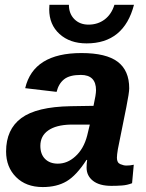

<svg xmlns="http://www.w3.org/2000/svg" viewBox="-20 -755 596 785"><path d="M435.5 4.9Q386.7 4.9 360.4 -15.6Q334 -36.1 334 -69.8Q334 -86.4 336.4 -101.1H333.5Q292.5 -37.6 252.4 -13.9Q212.4 9.8 154.8 9.8Q86.4 9.8 45.7 -31Q4.9 -71.8 4.9 -135.7Q4.9 -226.1 67.1 -272.2Q129.4 -318.4 269 -320.8L362.3 -322.3Q372.6 -368.7 372.6 -386.2Q372.6 -448.7 310.5 -448.7Q264.6 -448.7 242.2 -430.9Q219.7 -413.1 211.4 -379.4L83 -394.5Q116.7 -538.1 313 -538.1Q414.1 -538.1 461.2 -502.4Q508.3 -466.8 508.3 -394Q508.3 -376 496.6 -317.4L461.9 -145Q458 -121.6 458 -109.9Q458 -89.8 471.7 -84Q485.4 -78.1 496.6 -78.1Q512.7 -78.1 526.9 -81.5L520 -5.9Q499.5 2 478.5 3.4Q457.5 4.9 435.5 4.9ZM145 -158.7Q145 -124.5 164.3 -105.2Q183.6 -85.9 216.3 -85.9Q255.4 -85.9 287.6 -115.2Q322.3 -146 336.4 -200.7L347.2 -245.6H268.1Q209 -244.1 177.2 -221.7Q145 -199.2 145 -158.7ZM334 -577.6Q265.6 -577.6 223.4 -616Q181.2 -654.3 181.2 -716.8L182.1 -735.4H261.7Q261.7 -699.2 283.9 -676.8Q306.2 -654.3 341.8 -654.3Q379.9 -654.3 408 -675.5Q436 -696.8 447.8 -735.4H527.8Q486.8 -577.6 334 -577.6Z"/></svg>

Font: Arimo
Style: Bold Italic
Weight: 700
Italic angle: -12°
Designer: Steve Matteson
Foundry: Monotype Imaging Inc.
Version: Version 1.33